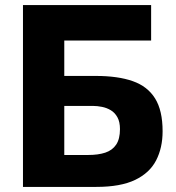

<svg xmlns="http://www.w3.org/2000/svg" viewBox="-20 -733 690 753"><path d="M357.6 0Q271.8 0 202.1 0Q132.5 0 70.1 0Q70.1 -57.6 70.1 -111.6Q70.1 -165.5 70.1 -232.5V-474.3Q70.1 -520.5 70.1 -559.9Q70.1 -599.3 70.1 -636.5Q70.1 -673.8 70.1 -713H572.7V-574Q519.8 -574 460.2 -574Q400.5 -574 318.9 -574H148.3L232.1 -687Q232.1 -628.4 232.1 -573.1Q232.1 -517.7 232.1 -448.3V-258.9Q232.1 -223.3 232.1 -190.5Q232.1 -157.6 232.1 -125.2H326.1Q365.2 -125.2 393 -134.4Q420.8 -143.7 435.6 -165.8Q450.5 -188 450.5 -226.6Q450.5 -255.2 440.5 -273.1Q430.6 -291.1 414.5 -300.7Q398.4 -310.3 379.9 -313.9Q361.4 -317.6 344.7 -317.6H212.2V-435.2Q241.6 -435.2 276.8 -435.2Q312 -435.2 355.8 -435.2Q442.7 -435.2 500.8 -414.7Q558.8 -394.3 588.3 -346.8Q617.7 -299.4 617.7 -218.1Q617.7 -153.4 592.4 -104.2Q567.1 -55 510.1 -27.5Q453.1 0 357.6 0Z"/></svg>

Font: Commissioner Thin
Style: Regular
Weight: 100
Designer: Kostas Bartsokas
Foundry: Kostas Bartsokas
Version: Version 1.001;gftools[0.9.23]